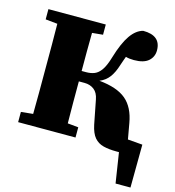

<svg xmlns="http://www.w3.org/2000/svg" viewBox="-124 -776 976 1070"><g transform="rotate(15 364.5 -241.0)"><path d="M441 -96 414 -234Q407 -272 384 -289.5Q361 -307 329 -307H296Q296 -243 296 -183.5Q296 -124 297 -65L359 -59V0H28V-59L97 -66Q98 -126 98 -187.5Q98 -249 98 -310V-342Q98 -403 98 -464Q98 -525 97 -586L28 -593V-652H359V-593L297 -587Q296 -533 296 -478Q296 -423 296 -367H322Q349 -367 370 -375.5Q391 -384 408.5 -409Q426 -434 441 -485Q467 -572 498.5 -617Q530 -662 570 -672Q672 -672 672 -586Q672 -549 645 -525Q618 -501 561 -501Q534 -501 514 -507Q510 -496 505.5 -483.5Q501 -471 496 -456Q482 -410 461 -382Q440 -354 406 -340Q510 -330 561.5 -286.5Q613 -243 628 -155L644 -65L729 -58L727 190H641L614 16Q610 16 606.5 16Q603 16 599 16Q556 16 524 8Q492 0 471.5 -24Q451 -48 441 -96Z"/></g></svg>

Font: Source Serif 4 Black
Style: Regular
Weight: 900
Designer: Frank Grießhammer
Foundry: Adobe
Version: Version 4.005;hotconv 1.1.0;makeotfexe 2.6.0